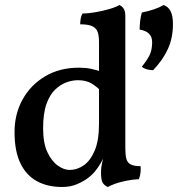

<svg xmlns="http://www.w3.org/2000/svg" viewBox="-20 -737 726 766"><path d="M295 -467Q322 -467 343 -462.5Q364 -458 388 -450V-369Q368 -390 346 -403.5Q324 -417 291 -417Q270 -417 246.5 -409Q223 -401 201 -380.5Q179 -360 165.5 -322.5Q152 -285 152 -225Q152 -166 169 -130Q186 -94 210.5 -76.5Q235 -59 258 -59Q287 -59 313.5 -77Q340 -95 357.5 -135.5Q375 -176 375 -244L407 -139Q393 -105 382 -86.5Q371 -68 364 -60Q354 -45 334.5 -29.5Q315 -14 288 -2.5Q261 9 228 9Q170 9 127.5 -14Q85 -37 61.5 -85.5Q38 -134 38 -210Q38 -282 70 -340Q102 -398 160 -432.5Q218 -467 295 -467ZM480 -145Q480 -120 484 -104Q488 -88 501.5 -81Q515 -74 541 -74Q542 -62 540.5 -48Q539 -34 534 -22Q506 -21 471 -13Q436 -5 410 9Q398 4 390.5 -6.5Q383 -17 383 -49Q383 -69 387 -85.5Q391 -102 398 -136ZM480 -574V-128H375V-574ZM456 -717Q466 -713 473 -703Q480 -693 480 -673V-538H375V-569Q375 -593 370 -608.5Q365 -624 349 -632Q333 -640 300 -640Q300 -652 302 -663Q304 -674 309 -683Q330 -683 359.5 -688Q389 -693 416.5 -701Q444 -709 456 -717ZM633 -717Q652 -710 661 -691.5Q670 -673 670 -641Q670 -586 650 -542Q630 -498 591 -457Q579 -457 566 -460.5Q553 -464 546 -471Q573 -505 580 -524.5Q587 -544 587 -569Q587 -590 574.5 -602.5Q562 -615 537 -619Q537 -632 539 -651.5Q541 -671 546 -687Q571 -692 593.5 -699.5Q616 -707 633 -717Z"/></svg>

Font: Vollkorn Medium
Style: Regular
Weight: 500
Designer: Friedrich Althausen
Foundry: Friedrich Althausen
Version: Version 5.000